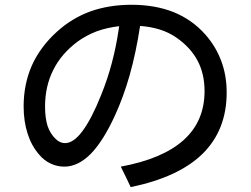

<svg xmlns="http://www.w3.org/2000/svg" viewBox="-20 -763 1040 797"><path d="M522.5 13.7Q721.7 -27.3 821.3 -125Q920.9 -223.6 920.9 -378.9Q920.9 -450.2 898.4 -509.8Q876 -570.3 832 -620.1Q777.3 -681.6 700.2 -712.9Q623 -743.2 525.4 -743.2Q433.6 -743.2 355.5 -715.8Q278.3 -687.5 216.8 -631.8Q147.5 -569.3 112.3 -491.2Q78.1 -413.1 78.1 -321.3Q78.1 -258.8 94.7 -208Q110.4 -158.2 142.6 -121.1Q164.1 -95.7 190.4 -84Q216.8 -71.3 247.1 -71.3Q303.7 -71.3 356.4 -124Q408.2 -176.8 457 -283.2Q492.2 -359.4 518.6 -452.1Q544.9 -545.9 561.5 -655.3Q604.5 -652.3 642.6 -640.6Q680.7 -628.9 712.9 -606.4Q770.5 -566.4 799.8 -511.7Q829.1 -457 829.1 -384.8Q829.1 -259.8 742.2 -181.6Q655.3 -103.5 481.4 -71.3Q494.1 -44.9 504.9 -23.4Q514.6 -2 522.5 13.7ZM474.6 -654.3Q473.6 -649.4 471.7 -634.8Q461.9 -568.4 444.3 -502Q426.8 -435.5 400.4 -370.1Q360.4 -269.5 322.3 -218.8Q285.2 -168.9 250 -168.9Q239.3 -168.9 230.5 -172.9Q220.7 -176.8 211.9 -185.5Q189.5 -206.1 177.7 -239.3Q167 -273.4 167 -320.3Q167 -405.3 201.2 -472.7Q234.4 -540 302.7 -590.8Q337.9 -616.2 380.9 -632.8Q423.8 -648.4 474.6 -654.3Z"/></svg>

Font: Aptus Gothic JP
Style: Medium
Weight: 400
Designer: Fuminori Ogawa / Motoya
Version: Version 1